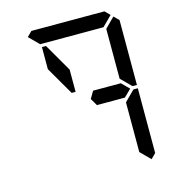

<svg xmlns="http://www.w3.org/2000/svg" viewBox="-134 -1114 1084 1183"><g transform="rotate(-15 408.0 -522.5)"><path d="M144 -969 175 -1000H641L672 -969L610 -907H590H454H362H226H206ZM686 -955 717 -924V-510H690L685 -514L624 -575V-607V-782V-887V-893ZM685 -485 690 -489H717V-76L686 -45L624 -107V-113V-218V-424ZM624 -546 671 -499 624 -453V-454H606H604H475H454H447L420 -500L447 -546H454H475H488ZM341 -567H316L212 -746V-887H238L341 -709Z"/></g></svg>

Font: DSEG14 Classic
Style: Regular
Weight: 400
Designer: Keshikan(Twitter:@keshinomi_88pro)
Version: Version 0.46